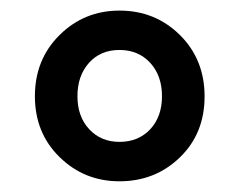

<svg xmlns="http://www.w3.org/2000/svg" viewBox="-20 -798 443 357"><path d="M202.1 -460.9Q136.7 -460.9 90.8 -505.9Q44.9 -550.8 44.9 -619.1Q44.9 -687.5 90.8 -732.9Q136.7 -778.3 202.1 -778.3Q268.6 -778.3 314.5 -732.9Q360.4 -687.5 360.4 -618.7Q360.4 -549.8 314.5 -505.4Q268.6 -460.9 202.1 -460.9ZM202.1 -534.2Q237.3 -534.2 259.3 -557.6Q281.2 -581.1 281.2 -619.1Q281.2 -657.2 259.3 -681.2Q237.3 -705.1 202.1 -705.1Q167 -705.1 145.5 -681.2Q124 -657.2 124 -619.1Q124 -581.1 146 -557.6Q168 -534.2 202.1 -534.2Z"/></svg>

Font: Gen Jyuu Gothic Bold
Style: Bold
Weight: 700
Designer: [Source Han Sans]
Ryoko NISHIZUKA  (kana & ideographs); Paul D. Hunt (Latin, Greek & Cyrillic); Wenlong ZHANG  (bopomofo
Version: Version 1.002.20150607